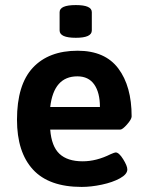

<svg xmlns="http://www.w3.org/2000/svg" viewBox="-20 -730 579 757"><path d="M47 -258Q47 -396 109.5 -463Q172 -530 286 -530Q394 -530 446.5 -460Q499 -390 499 -271Q499 -260 481 -239.5Q463 -219 454 -219H178Q183 -153 214.5 -123.5Q246 -94 306 -94Q360 -94 416 -122Q432 -129 436 -129Q449 -129 465.5 -102.5Q482 -76 482 -62Q482 -43 453 -27Q424 -11 381.5 -2Q339 7 302 7Q173 7 110 -61.5Q47 -130 47 -258ZM374 -308Q374 -365 351.5 -397Q329 -429 285 -429Q192 -429 178 -308ZM215 -610V-682Q215 -710 279 -710Q342 -710 342 -682V-610Q342 -581 279 -581Q215 -581 215 -610Z"/></svg>

Font: Asap-SemiBold
Style: Regular
Weight: 600
Designer: Pablo Cosgaya
Foundry: Omnibus-Type
Version: Version 2.000; ttfautohint (v1.8)